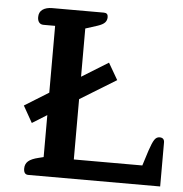

<svg xmlns="http://www.w3.org/2000/svg" viewBox="-51 -744 755 793"><g transform="rotate(5 327.0 -347.5)"><path d="M95 0Q76 0 76 -25Q76 -44 89 -55.5Q102 -67 132 -74L152 -79V-253L91 -215L52 -284L152 -346V-623H104Q92 -623 85.5 -631Q79 -639 79 -653Q79 -674 94 -684.5Q109 -695 134 -695H348Q365 -695 365 -678Q365 -664 356.5 -655Q348 -646 327 -639L277 -623V-423L387 -491L427 -422L277 -330V-80H561L581 -143Q592 -176 600.5 -189Q609 -202 622 -202Q642 -202 642 -182V0Z"/></g></svg>

Font: Maitree Semibold
Style: Regular
Weight: 600
Designer: CadsonDemak Team
Foundry: CadsonDemak
Version: Version 1.010